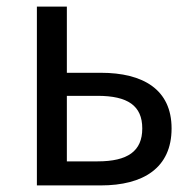

<svg xmlns="http://www.w3.org/2000/svg" viewBox="-20 -563 588 583"><path d="M92 0H286C415 0 501 -53 501 -173C501 -291 415 -342 286 -342H183V-543H92ZM183 -73V-272H276C368 -272 412 -242 412 -173C412 -104 368 -73 276 -73Z"/></svg>

Font: Noto Sans CJK JP Regular
Style: Regular
Weight: 400
Designer: Ryoko NISHIZUKA (kana & ideographs); Paul D. Hunt (Latin, Greek & Cyrillic); Wenlong ZHANG (bopomofo); Sandoll Communica
Foundry: Adobe Systems Incorporated
Version: Version 1.001;PS 1.001;hotconv 1.0.78;makeotf.lib2.5.61930